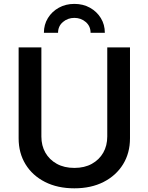

<svg xmlns="http://www.w3.org/2000/svg" viewBox="-20 -976 778 1006"><path d="M369.6 10.7Q281.7 10.7 215.8 -22.7Q149.9 -56.2 113.8 -115.2Q77.6 -174.3 77.6 -251V-727.5H196.8V-260.7Q196.8 -212.9 217.8 -176Q238.8 -139.2 277.6 -117.7Q316.4 -96.2 369.6 -96.2Q422.9 -96.2 461.4 -117.7Q500 -139.2 521 -176Q542 -212.9 542 -260.7V-727.5H661.1V-251Q661.1 -174.3 624.8 -115.2Q588.4 -56.2 522.9 -22.7Q457.5 10.7 369.6 10.7ZM369.6 -955.6Q415.5 -955.6 451.4 -935.5Q487.3 -915.5 508.3 -881.3Q529.3 -847.2 529.3 -804.2H454.6Q454.6 -838.9 429.4 -860.6Q404.3 -882.3 369.6 -882.3Q335 -882.3 309.6 -860.6Q284.2 -838.9 284.2 -804.2H210Q210 -847.2 231 -881.3Q252 -915.5 288.1 -935.5Q324.2 -955.6 369.6 -955.6Z"/></svg>

Font: Inter
Style: 540
Weight: 540
Designer: Rasmus Andersson
Foundry: rsms
Version: Version 4.001;git-66647c0bb